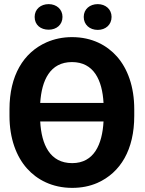

<svg xmlns="http://www.w3.org/2000/svg" viewBox="-20 -901 702 931"><path d="M26 -339C26 -230 59 -142 111 -84C159 -30 233 10 330 10C375 10 415 2 452 -14C565 -64 631 -176 631 -339V-371C631 -481 599 -568 547 -627C499 -681 427 -721 329 -721C284 -721 243 -712 206 -696C93 -646 26 -534 26 -371ZM148 -819C148 -780 177 -757 216 -757C254 -757 283 -781 283 -819C283 -856 254 -881 216 -881C178 -881 148 -857 148 -819ZM175 -312H482C476 -201 436 -110 330 -110C222 -110 181 -200 175 -312ZM175 -402C182 -512 223 -600 329 -600C435 -600 476 -512 482 -402ZM386 -819C386 -781 415 -756 454 -756C492 -756 521 -781 521 -819C521 -856 492 -881 454 -881C416 -881 386 -857 386 -819Z"/></svg>

Font: Asimov Pro
Style: Bd
Weight: 700
Designer: Google
Version: Version 2.000980; 2014